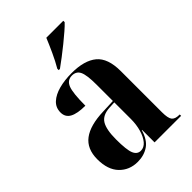

<svg xmlns="http://www.w3.org/2000/svg" viewBox="-226 -866 977 977"><g transform="rotate(-45 262.5 -378.0)"><path d="M176 10Q116 10 77.5 -30Q39 -70 39 -145Q39 -220 87.5 -256.5Q136 -293 233 -296L305 -299V-417Q305 -486 292.5 -512Q280 -538 249 -538Q215 -538 202 -504.5Q189 -471 189 -381Q132 -381 103.5 -396.5Q75 -412 75 -446Q75 -481 99.5 -503.5Q124 -526 165 -537Q206 -548 257 -548Q348 -548 394.5 -509.5Q441 -471 441 -378V-82Q441 -39 452.5 -24.5Q464 -10 494 -10H497V0H306V-90H304Q288 -35 254.5 -12.5Q221 10 176 10ZM227 -19Q250 -19 267.5 -39.5Q285 -60 295 -94.5Q305 -129 305 -169V-289L268 -287Q217 -284 197.5 -252Q178 -220 178 -149Q178 -74 189.5 -46.5Q201 -19 227 -19ZM221 -615Q241 -649 260 -690.5Q279 -732 293 -766H415V-756Q403 -743 380.5 -723.5Q358 -704 331.5 -682.5Q305 -661 278 -640.5Q251 -620 230 -605H221Z"/></g></svg>

Font: Noto Serif Display Condensed
Style: Bold
Weight: 700
Width: 3
Designer: Monotype Design Team
Foundry: Monotype Imaging Inc.
Version: Version 2.009